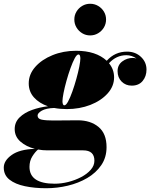

<svg xmlns="http://www.w3.org/2000/svg" viewBox="-105 -739 798 1019"><path d="M289.5 -635.4Q289.5 -658.5 300.9 -677.4Q312.3 -696.3 331.3 -707.6Q350.4 -719 373.5 -719Q396.6 -719 415.9 -707.6Q435.1 -696.3 446.5 -677.4Q457.9 -658.5 457.9 -635.4Q457.9 -612.3 446.5 -593.2Q435.1 -574.1 415.9 -562.6Q396.6 -551 373.5 -551Q350.4 -551 331.3 -562.6Q312.3 -574.1 300.9 -593.2Q289.5 -612.3 289.5 -635.4ZM249 -160Q214 -160 182.5 -166Q139.5 -164.5 117 -151.8Q94.5 -139 94.5 -125.5Q94.5 -108.5 116.2 -104Q138 -99.5 177 -99.5Q194.5 -99.5 219.8 -99.8Q245 -100 269.5 -100.2Q294 -100.5 308 -100.5Q375.5 -100.5 418 -65.2Q460.5 -30 460.5 42Q460.5 96.5 432.5 137.5Q404.5 178.5 358 205.8Q311.5 233 254.8 246.5Q198 260 140 260Q78.5 260 27.2 249.2Q-24 238.5 -54.5 214.5Q-85 190.5 -85 150.5Q-85 113.5 -43 83.5Q-1 53.5 80 51Q34.5 39.5 3.8 12.8Q-27 -14 -27 -54Q-27 -90.5 -1.2 -115.8Q24.5 -141 65 -155.5Q105.5 -170 149.5 -175Q103 -191 75.2 -222Q47.5 -253 47.5 -296.5Q47.5 -344.5 82 -383.8Q116.5 -423 173.8 -446.2Q231 -469.5 299 -469.5Q404.5 -469.5 461.5 -416.5Q505 -465 569 -465Q613.5 -465 643 -437.2Q672.5 -409.5 672.5 -369.5Q672.5 -334 652 -309.2Q631.5 -284.5 594 -284.5Q562 -284.5 540.5 -306Q519 -327.5 519 -361.5Q519 -394 543.8 -412.8Q568.5 -431.5 600 -431.5Q609 -431.5 619.5 -428.5Q594.5 -446 565.5 -446Q512.5 -446 473.5 -403.5Q500.5 -370.5 500.5 -328.5Q500.5 -281 466 -242.8Q431.5 -204.5 374.5 -182.2Q317.5 -160 249 -160ZM236.5 -180Q245.5 -180 256.5 -200.5Q267.5 -221 279 -253.2Q290.5 -285.5 300.2 -320.5Q310 -355.5 315.8 -385Q321.5 -414.5 321.5 -429Q321.5 -437.5 319.2 -443.8Q317 -450 311.5 -450Q302.5 -450 291.5 -429.5Q280.5 -409 269 -377Q257.5 -345 247.8 -310Q238 -275 232.2 -245.5Q226.5 -216 226.5 -201.5Q226.5 -193 228.8 -186.5Q231 -180 236.5 -180ZM51.5 146.5Q51.5 236 185.5 236Q220.5 236 257.2 226.8Q294 217.5 325.5 201Q357 184.5 376.5 162.2Q396 140 396 114Q396 59 336.5 59H146.5Q121 59 97 54.5Q82.5 66 67 90.2Q51.5 114.5 51.5 146.5Z"/></svg>

Font: Bodoni* 11pt Fatface
Style: Italic
Weight: 900
Italic angle: -13°
Version: Version 2.3